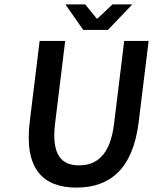

<svg xmlns="http://www.w3.org/2000/svg" viewBox="-20 -840 695 872"><path d="M115 -287C89 -72 176 12 327 12C479 12 584 -72 610 -287L655 -654H544L498 -278C481 -136 419 -89 339 -89C260 -89 213 -136 230 -278L276 -654H160ZM491 -820 423 -756H419L367 -820H277L358 -704H470L581 -820Z"/></svg>

Font: Falling Sky
Style: Obl
Weight: 400
Designer: Paul D. Hunt
Foundry: Adobe Systems Incorporated
Version: Version 1.02